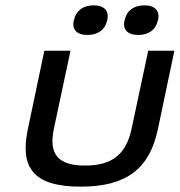

<svg xmlns="http://www.w3.org/2000/svg" viewBox="-20 -690 673 719"><path d="M84 -205C54 -62 105 9 282 9C456 9 540 -60 571 -205L633 -500H535L473 -209C453 -114 402 -70 299 -70C195 -70 162 -114 182 -209L244 -500H146ZM256 -613C249 -580 267 -559 308 -559C348 -559 374 -580 381 -613L382 -615C389 -649 371 -670 331 -670C290 -670 264 -649 257 -615ZM446 -613C439 -580 457 -559 498 -559C538 -559 564 -580 571 -613L572 -615C579 -649 561 -670 521 -670C480 -670 454 -649 447 -615Z"/></svg>

Font: LT Wave
Style: Italic
Weight: 400
Designer: Daniel Lyons
Version: Version 2.5 (Glyphs App)